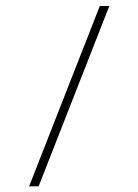

<svg xmlns="http://www.w3.org/2000/svg" viewBox="-20 -305 467 650"><path d="M110.8 325.7 350.1 -284.7H317.9L78.6 325.7Z"/></svg>

Font: Estedad-FD-VF Thin
Style: Regular
Weight: 100
Designer: Amin Abedi
Version: Version 5.0